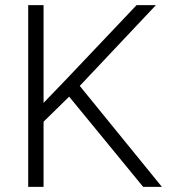

<svg xmlns="http://www.w3.org/2000/svg" viewBox="-20 -731 671 751"><path d="M250.5 -353 150.4 -254.9V0H90.3V-710.9H150.4V-328.6L247.1 -429.2L514.2 -710.9H589.8L292 -395L613.3 0H540Z"/></svg>

Font: Heebo Light
Style: Regular
Weight: 300
Designer: Oded Ezer
Foundry: Meir Sadan
Version: Version 2.001; ttfautohint (v1.5.14-ce02) -l 8 -r 50 -G 200 